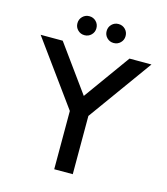

<svg xmlns="http://www.w3.org/2000/svg" viewBox="-125 -958 918 1055"><g transform="rotate(15 334.5 -431.0)"><path d="M198.2 -808.1Q198.2 -831.1 213.9 -846.7Q229.5 -862.3 252 -862.3Q274.9 -862.3 290.5 -846.7Q306.2 -831.1 306.2 -808.1Q306.2 -785.6 290.5 -770Q274.9 -754.4 252 -754.4Q229.5 -754.4 213.9 -770Q198.2 -785.6 198.2 -808.1ZM364.3 -808.1Q364.3 -831.1 379.9 -846.7Q395.5 -862.3 418 -862.3Q440.9 -862.3 456.5 -846.7Q472.2 -831.1 472.2 -808.1Q472.2 -785.6 456.5 -770Q440.9 -754.4 418 -754.4Q395.5 -754.4 379.9 -770Q364.3 -785.6 364.3 -808.1ZM145 -694.3 335.4 -431.2 524.9 -694.3H649.9L388.2 -331.5V0H282.7V-331.5L19.5 -694.3Z"/></g></svg>

Font: Anta
Style: Regular
Weight: 400
Designer: Sergej Lebedev
Foundry: Sergej Lebedev
Version: Version 1.000; ttfautohint (v1.8.4.7-5d5b)